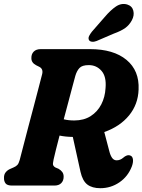

<svg xmlns="http://www.w3.org/2000/svg" viewBox="-20 -952 731 985"><path d="M656.5 -98.5Q636.5 -46.5 592.5 -16.5Q548.5 13.5 494.5 13.5Q453 13.5 428.2 -5.2Q403.5 -24 393 -70.5L353.5 -249.5Q316.5 -250 285.5 -256.5Q275.5 -217 267.2 -185Q259 -153 255 -134Q249.5 -110.5 253 -103.8Q256.5 -97 264 -93L280.5 -86Q292.5 -79 299.5 -69.5Q306.5 -60 306.5 -45.5Q306.5 -25 294.2 -12.5Q282 0 258.5 0H42.5Q17 0 8.5 -11.2Q0 -22.5 0.5 -39.5Q0 -57 9.5 -68.5Q19 -80 32.5 -85.5L49.5 -93Q61.5 -98 68.8 -105.5Q76 -113 81 -131Q88.5 -159.5 100 -204.2Q111.5 -249 125.2 -301Q139 -353 152.8 -405Q166.5 -457 178 -501.2Q189.5 -545.5 196.5 -572.5Q202.5 -599 181 -609.5L165 -617.5Q140.5 -630.5 141 -654Q140.5 -674.5 153 -687.2Q165.5 -700 189.5 -700H441.5Q562.5 -700 629 -644.8Q695.5 -589.5 691 -492.5Q688.5 -416.5 642 -359.8Q595.5 -303 515 -274.5L540.5 -177.5Q546 -155 555 -142.2Q564 -129.5 578.5 -129.5Q597 -129.5 613 -143.5Q620.5 -150.5 630 -154Q639.5 -157.5 648.5 -154Q660 -150 662 -134.5Q664 -119 656.5 -98.5ZM366.5 -563Q361.5 -545 352.2 -510Q343 -475 331.2 -430.8Q319.5 -386.5 307 -340Q331.5 -334 361 -334Q410 -334 445 -356.2Q480 -378.5 499.5 -416.2Q519 -454 521.5 -500.5Q526.5 -559 500.8 -588.5Q475 -618 435.5 -618Q401.5 -618 387.8 -603.2Q374 -588.5 366.5 -563ZM517 -864.5Q546.5 -899.5 574.5 -918.5Q602.5 -937.5 632.5 -929Q658 -921 664 -897Q670 -873 656.5 -848Q643.5 -823.5 622.2 -808.2Q601 -793 563.5 -779.5L475 -741.5Q462.5 -736.5 451.2 -738Q440 -739.5 436 -747.5Q432 -757 437.2 -767.5Q442.5 -778 451.5 -789.5Z"/></svg>

Font: Fraunces 144pt SuperSoft
Style: Bold Italic
Weight: 700
Italic angle: -16°
Version: Version 1.000;[0bf87f6ff]